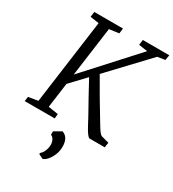

<svg xmlns="http://www.w3.org/2000/svg" viewBox="-239 -872 1151 1274"><g transform="rotate(30 336.5 -235.0)"><path d="M-3 0 2 -35 75 -47 163 -693 96 -703 101 -743H321L316 -703L242 -693L154 -47L230 -35L227 0ZM174 -231 184 -308 535 -693 468 -703 473 -743H676L669 -703L611 -694ZM610 0H494Q485.5 -1 473 -18Q460.5 -35 446 -61.8Q431.5 -88.5 415.8 -118.2Q400 -148 385 -174Q373 -194.5 359.8 -218.8Q346.5 -243 333 -267.8Q319.5 -292.5 307.2 -315.5Q295 -338.5 284.5 -357L334.5 -410.5Q346.5 -390.5 362 -363.5Q377.5 -336.5 394.2 -307.5Q411 -278.5 426.8 -251.8Q442.5 -225 455 -205Q477 -168.5 492.8 -142Q508.5 -115.5 519.8 -97.5Q531 -79.5 539.5 -69Q548 -58.5 556 -54L616 -38ZM257 256.5V247.5Q268.5 238.5 276.2 224.8Q284 211 288.2 195.2Q292.5 179.5 292 165Q292 145 283.2 128.2Q274.5 111.5 259.5 106V80L315.5 48Q344.5 59 356 84.2Q367.5 109.5 366 143.5Q365 174.5 353 202.5Q341 230.5 324.2 249.5Q307.5 268.5 291.5 273Z"/></g></svg>

Font: Merriweather 7pt Light
Style: Italic
Weight: 300
Italic angle: -7.8°
Designer: Eben Sorkin
Foundry: Eben Sorkin
Version: Version 2.200;gftools[0.9.31]